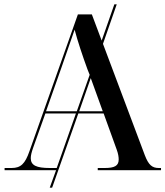

<svg xmlns="http://www.w3.org/2000/svg" viewBox="-20 -780 758 880"><path d="M1 0H237L208 80H219L339 -260H455L515 -94C522 -75 524 -60 524 -49C524 -20 505 -10 460 -10H428V0H718V-10H708C677 -10 661 -24 644 -68L452 -579L515 -760H504L446 -594L401 -714H337L115 -87C95 -29 75 -10 33 -10H1ZM191 -270 264 -477C287 -542 303 -588 322 -644C336 -591 358 -525 381 -462L391 -437L332 -270ZM451 -270H343L396 -422ZM208 -10C147 -10 121 -22 121 -55C121 -68 125 -83 132 -103L188 -260H328L240 -10Z"/></svg>

Font: Noto Serif Display Medium
Style: Regular
Weight: 500
Designer: Monotype Design Team
Foundry: Monotype Imaging Inc.
Version: Version 2.009